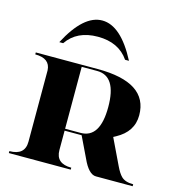

<svg xmlns="http://www.w3.org/2000/svg" viewBox="-109 -839 878 936"><g transform="rotate(15 329.5 -371.0)"><path d="M117.2 -585.9Q199.2 -742.2 293 -742.2Q387.7 -742.2 468.8 -585.9H449.2Q398.4 -660.2 293 -660.2Q187.5 -660.2 136.7 -585.9ZM253.9 -498V-185.5H332Q429.7 -185.5 429.7 -341.8Q429.7 -498 332 -498ZM19.5 -507.8H332Q585.9 -507.8 585.9 -341.8Q585.9 -258.8 503.4 -214.4Q497.1 -210.9 490.7 -207.5L553.7 -76.2Q568.8 -44.4 584 -29.3Q603.5 -9.8 644.5 -9.8V0H459Q421.9 0 389.6 -72.3L339.8 -175.8Q335.9 -175.8 332 -175.8H253.9V-78.1Q253.9 -9.8 332 -9.8V0H19.5V-9.8Q97.7 -9.8 97.7 -78.1V-438.5Q94.7 -498 19.5 -498Z"/></g></svg>

Font: spinweradC
Style: Bold
Weight: 700
Width: 7
Version: Version 0.3